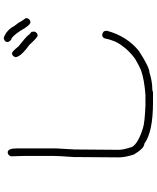

<svg xmlns="http://www.w3.org/2000/svg" viewBox="75 -770 849 1040"><g transform="rotate(-90 500.0 -249.5)"><path d="M195.3 -632.8Q216.8 -632.8 216.8 -582V-373Q216.8 -359.9 210.9 -269.5Q210.9 -222.7 209 -29.3Q209 -7.3 224.6 41Q244.1 74.2 326.2 99.6Q353 109.4 449.2 113.3H505.9Q588.4 107.4 638.7 89.8Q663.1 80.1 703.1 56.6Q747.1 23.4 771.5 -11.7Q802.2 -50.8 812.5 -107.4Q818.4 -121.1 832 -121.1Q853.5 -117.7 853.5 -99.6V-93.8Q823.7 14.2 744.1 78.1Q656.7 134.8 628.9 134.8Q578.1 150.4 541 150.4H535.2Q521.5 154.3 519.5 154.3H466.8Q305.7 154.3 242.2 107.4Q217.3 107.4 183.6 50.8Q168 3.4 168 -31.2Q168 -55.7 169.9 -275.4Q175.8 -358.9 175.8 -380.9V-544.9Q175.8 -571.8 173.8 -615.2Q180.2 -632.8 195.3 -632.8ZM814.5 -654.3Q849.6 -643.6 873 -609.4Q873 -604.5 898.4 -572.3Q904.8 -558.1 921.9 -535.2V-527.3Q915.5 -509.8 900.4 -509.8Q883.8 -509.8 853.5 -564.5Q820.8 -613.3 806.6 -613.3Q793 -624 793 -634.8Q793 -650.4 814.5 -654.3ZM732.4 -609.4Q741.2 -609.4 769.5 -574.2Q820.3 -533.7 830.1 -521.5Q830.1 -517.6 847.7 -503.9Q849.6 -493.2 849.6 -488.3Q843.3 -470.7 828.1 -470.7Q817.9 -470.7 777.3 -515.6Q710.9 -563 710.9 -591.8Q717.3 -609.4 732.4 -609.4Z"/></g></svg>

Font: CEF Fonts CJK Mono
Style: Regular
Weight: 400
Designer: PartyBoss (派对大魔王)
Version: Release 2.25